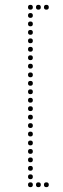

<svg xmlns="http://www.w3.org/2000/svg" viewBox="-20 -746 261 795"><path d="M106 -706Q96 -706 96 -716Q96 -726 106 -726Q116 -726 116 -716Q116 -706 106 -706ZM106 -672Q96 -672 96 -682Q96 -692 106 -692Q116 -692 116 -682Q116 -672 106 -672ZM106 -637Q96 -637 96 -647Q96 -657 106 -657Q116 -657 116 -647Q116 -637 106 -637ZM106 -602Q96 -602 96 -612Q96 -622 106 -622Q116 -622 116 -612Q116 -602 106 -602ZM106 -567Q96 -567 96 -577Q96 -587 106 -587Q116 -587 116 -577Q116 -567 106 -567ZM106 -532Q96 -532 96 -542Q96 -552 106 -552Q116 -552 116 -542Q116 -532 106 -532ZM106 -497Q96 -497 96 -507Q96 -517 106 -517Q116 -517 116 -507Q116 -497 106 -497ZM106 -462Q96 -462 96 -472Q96 -482 106 -482Q116 -482 116 -472Q116 -462 106 -462ZM106 -426Q96 -426 96 -436Q96 -446 106 -446Q116 -446 116 -436Q116 -426 106 -426ZM106 -391Q96 -391 96 -401Q96 -411 106 -411Q116 -411 116 -401Q116 -391 106 -391ZM106 -356Q96 -356 96 -366Q96 -376 106 -376Q116 -376 116 -366Q116 -356 106 -356ZM106 -321Q96 -321 96 -331Q96 -341 106 -341Q116 -341 116 -331Q116 -321 106 -321ZM106 -286Q96 -286 96 -296Q96 -306 106 -306Q116 -306 116 -296Q116 -286 106 -286ZM106 -251Q96 -251 96 -261Q96 -271 106 -271Q116 -271 116 -261Q116 -251 106 -251ZM106 -216Q96 -216 96 -226Q96 -236 106 -236Q116 -236 116 -226Q116 -216 106 -216ZM106 -181Q96 -181 96 -191Q96 -201 106 -201Q116 -201 116 -191Q116 -181 106 -181ZM106 -144Q96 -144 96 -154Q96 -164 106 -164Q116 -164 116 -154Q116 -144 106 -144ZM106 -109Q96 -109 96 -119Q96 -129 106 -129Q116 -129 116 -119Q116 -109 106 -109ZM106 -74Q96 -74 96 -84Q96 -94 106 -94Q116 -94 116 -84Q116 -74 106 -74ZM106 -39Q96 -39 96 -49Q96 -59 106 -59Q116 -59 116 -49Q116 -39 106 -39ZM106 -4Q96 -4 96 -14Q96 -24 106 -24Q116 -24 116 -14Q116 -4 106 -4ZM139 -706Q129 -706 129 -716Q129 -726 139 -726Q149 -726 149 -716Q149 -706 139 -706ZM172 -706Q162 -706 162 -716Q162 -726 172 -726Q182 -726 182 -716Q182 -706 172 -706ZM106 29Q96 29 96 19Q96 9 106 9Q116 9 116 19Q116 29 106 29ZM139 29Q129 29 129 19Q129 9 139 9Q149 9 149 19Q149 29 139 29ZM172 29Q162 29 162 19Q162 9 172 9Q182 9 182 19Q182 29 172 29Z"/></svg>

Font: Raleway Dots
Style: Regular
Weight: 400
Designer: Matt McInerney, Pablo Impallari, Rodrigo Fuenzalida, Brenda Gallo
Foundry: Matt McInerney, Pablo Impallari, Rodrigo Fuenzalida, Brenda Gallo
Version: Version 1.000